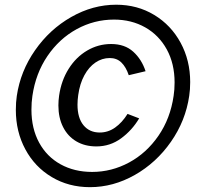

<svg xmlns="http://www.w3.org/2000/svg" viewBox="-20 -764 826 794"><path d="M45.5 -309.5Q45.5 -341.5 49.5 -367.5Q64.5 -469.5 125 -556.2Q185.5 -643 274.8 -693.8Q364 -744.5 460.5 -744.5Q548 -744.5 617.8 -702.2Q687.5 -660 727 -587Q766.5 -514 766.5 -424.5Q766.5 -393.5 762.5 -367.5Q747.5 -264.5 687 -177.8Q626.5 -91 537.5 -40.5Q448.5 10 352 10Q264 10 194 -31.8Q124 -73.5 84.8 -146.5Q45.5 -219.5 45.5 -309.5ZM110 -310.5Q110 -232.5 141.8 -174.2Q173.5 -116 230.5 -84.5Q287.5 -53 361 -53Q441.5 -53 513.8 -92Q586 -131 635.2 -202.5Q684.5 -274 698 -367.5Q702 -393 702 -423Q702 -500.5 669.8 -559.5Q637.5 -618.5 580.5 -650.8Q523.5 -683 451.5 -683Q369.5 -683 297.2 -643.5Q225 -604 176.2 -532.2Q127.5 -460.5 114 -367.5Q110 -341 110 -310.5ZM439.5 -582Q496 -582 531 -550.2Q566 -518.5 582 -469.5L512.5 -453Q501 -487 482 -505.5Q463 -524 434 -524Q402 -524 374.8 -505.5Q347.5 -487 328.8 -452.5Q310 -418 303.5 -371Q300.5 -350 300.5 -331Q300.5 -276.5 325.2 -246.2Q350 -216 392.5 -216Q427 -216 456 -236.5Q485 -257 507.5 -293L555.5 -274.5Q526.5 -225.5 481 -192Q435.5 -158.5 378.5 -158.5Q331 -158.5 295.5 -179.5Q260 -200.5 240.8 -238.8Q221.5 -277 221.5 -328Q221.5 -348 224.5 -369Q233.5 -431 264 -479.5Q294.5 -528 340.5 -555Q386.5 -582 439.5 -582Z"/></svg>

Font: 1883 Sans
Style: Italic
Weight: 400
Italic angle: -8°
Designer: 1883 Sans project is a fork of Public Sans.
Version: Version 1.009